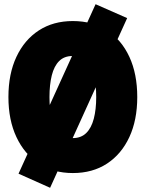

<svg xmlns="http://www.w3.org/2000/svg" viewBox="-20 -810 690 912"><path d="M326 12Q233 12 164.5 -33Q96 -78 58 -159Q20 -240 20 -349Q20 -459 58 -540Q96 -621 164.5 -665.5Q233 -710 326 -710Q420 -710 488.5 -665.5Q557 -621 594.5 -540Q632 -459 632 -349Q632 -240 594.5 -159Q557 -78 488.5 -33Q420 12 326 12ZM325 -154Q365 -154 389.5 -178Q414 -202 425.5 -246Q437 -290 437 -349Q437 -408 425.5 -452Q414 -496 389.5 -520Q365 -544 325 -544Q285 -544 261 -520Q237 -496 226 -452Q215 -408 215 -349Q215 -290 226 -246Q237 -202 261 -178Q285 -154 325 -154ZM218 82 68 15 434 -790 584 -724Z"/></svg>

Font: Azeret Mono Thin Black
Style: Regular
Weight: 900
Version: Version 1.002